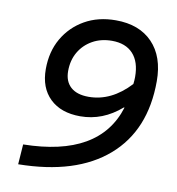

<svg xmlns="http://www.w3.org/2000/svg" viewBox="-76 -711 731 791"><g transform="rotate(10 290.0 -315.0)"><path d="M52 12 58 -72Q376 -77 443 -294H440Q363 -227 269 -227Q188 -227 142 -271.5Q96 -316 96 -394Q96 -467 128 -522.5Q160 -578 216 -610Q272 -642 346 -642Q444 -642 499.5 -584.5Q555 -527 555 -424Q555 -218 424 -104.5Q293 9 52 12ZM289 -312Q384 -312 462 -396Q463 -404 463.5 -411.5Q464 -419 464 -426Q464 -489 433 -522.5Q402 -556 345 -556Q299 -556 263.5 -536Q228 -516 208 -481.5Q188 -447 188 -402Q188 -359 214 -335.5Q240 -312 289 -312Z"/></g></svg>

Font: Sometype Mono Medium
Style: Italic
Weight: 500
Italic angle: -12°
Monospace: yes
Designer: Ryoichi Tsunekawa
Foundry: Dharma Type
Version: Version 1.000; ttfautohint (v1.8.3)